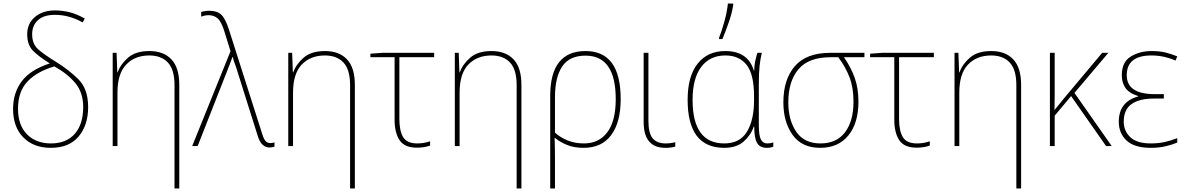

<svg xmlns="http://www.w3.org/2000/svg" viewBox="-20 -827 6721 1087"><path d="M291 -768Q222 -768 178 -731Q134 -694 134 -633Q134 -573 166.5 -540Q199 -507 262 -468Q151 -432 102.5 -366Q54 -300 54 -211Q54 -108 112 -49Q170 10 268 10Q371 10 425 -54Q479 -118 479 -221Q479 -323 424.5 -377.5Q370 -432 295 -478Q230 -518 196 -548Q162 -578 162 -633Q162 -683 195 -713Q228 -743 291 -743Q372 -743 448 -700L460 -722Q414 -748 373 -758Q332 -768 291 -768ZM288 -451Q362 -410 406.5 -356.5Q451 -303 451 -221Q451 -124 403.5 -69.5Q356 -15 268 -15Q184 -15 133 -66.5Q82 -118 82 -211Q82 -310 136.5 -366.5Q191 -423 288 -451Z M826 -538Q748 -538 705 -500.5Q662 -463 646 -417H644L640 -528H618V0H645V-302Q645 -410 694.5 -461.5Q744 -513 825 -513Q893 -513 930.5 -473Q968 -433 968 -345V240H995V-346Q995 -444 950.5 -491Q906 -538 826 -538Z M1068 0H1099L1269 -433Q1276 -450 1282.5 -468Q1289 -486 1296 -504H1298Q1302 -485 1309 -467.5Q1316 -450 1323 -426L1440 -55Q1460 8 1506 8Q1522 8 1534 3V-21Q1522 -17 1510 -17Q1496 -17 1485.5 -26.5Q1475 -36 1466 -64L1276 -660Q1256 -722 1232.5 -744Q1209 -766 1166 -766Q1140 -766 1119 -759V-733Q1127 -736 1137.5 -738.5Q1148 -741 1161 -741Q1192 -741 1213 -722Q1234 -703 1251 -647L1285 -537Z M1820 -538Q1742 -538 1699 -500.5Q1656 -463 1640 -417H1638L1634 -528H1612V0H1639V-302Q1639 -410 1688.5 -461.5Q1738 -513 1819 -513Q1887 -513 1924.5 -473Q1962 -433 1962 -345V240H1989V-346Q1989 -444 1944.5 -491Q1900 -538 1820 -538Z M2438 -528H2146L2077 -523V-503H2214V-149Q2214 -76 2242 -33.5Q2270 9 2340 9Q2384 9 2415 -3V-27Q2379 -15 2343 -15Q2284 -15 2262.5 -50.5Q2241 -86 2241 -154V-503H2438Z M2763 -538Q2685 -538 2642 -500.5Q2599 -463 2583 -417H2581L2577 -528H2555V0H2582V-302Q2582 -410 2631.5 -461.5Q2681 -513 2762 -513Q2830 -513 2867.5 -473Q2905 -433 2905 -345V240H2932V-346Q2932 -444 2887.5 -491Q2843 -538 2763 -538Z M3295 -512Q3466 -512 3466 -266Q3466 -142 3418.5 -78.5Q3371 -15 3286 -15Q3236 -15 3194.5 -31.5Q3153 -48 3122 -76V-276Q3122 -390 3163 -451Q3204 -512 3295 -512ZM3494 -266Q3494 -538 3295 -538Q3095 -538 3095 -284V240H3122V63Q3122 34 3121.5 10.5Q3121 -13 3120 -46H3122Q3150 -23 3190 -6.5Q3230 10 3284 10Q3387 10 3440.5 -62.5Q3494 -135 3494 -266Z M3651 -528H3624V-136Q3624 10 3747 10Q3780 10 3803 3V-22Q3777 -15 3749 -15Q3699 -15 3675 -44Q3651 -73 3651 -143Z M4080 10Q4150 10 4190.5 -26Q4231 -62 4248 -111H4250Q4250 -46 4266 -18Q4282 10 4322 10Q4344 10 4358 3V-21Q4343 -15 4324 -15Q4300 -15 4288 -37Q4276 -59 4276 -119V-348Q4276 -416 4280.5 -455.5Q4285 -495 4293 -528H4268Q4261 -506 4255.5 -480Q4250 -454 4250 -427H4248Q4215 -538 4086 -538Q3986 -538 3929.5 -466.5Q3873 -395 3873 -262Q3873 10 4080 10ZM4080 -15Q3901 -15 3901 -262Q3901 -382 3949.5 -447.5Q3998 -513 4087 -513Q4165 -513 4207 -459.5Q4249 -406 4249 -281V-258Q4249 -148 4209 -81.5Q4169 -15 4080 -15ZM4051 -606H4070Q4086 -644 4105 -698Q4124 -752 4131 -798V-807H4101Q4096 -759 4081 -705Q4066 -651 4051 -613Z M4840 -252Q4840 -328 4818.5 -387.5Q4797 -447 4758 -503H4874V-528H4682Q4545 -528 4480 -452.5Q4415 -377 4415 -248Q4415 -136 4467.5 -63Q4520 10 4623 10Q4726 10 4783 -60Q4840 -130 4840 -252ZM4443 -248Q4443 -367 4500.5 -435Q4558 -503 4682 -503H4726Q4767 -448 4789.5 -389.5Q4812 -331 4812 -252Q4812 -141 4764 -78Q4716 -15 4625 -15Q4533 -15 4488 -81Q4443 -147 4443 -248Z M5267 -528H4975L4906 -523V-503H5043V-149Q5043 -76 5071 -33.5Q5099 9 5169 9Q5213 9 5244 -3V-27Q5208 -15 5172 -15Q5113 -15 5091.5 -50.5Q5070 -86 5070 -154V-503H5267Z M5592 -538Q5514 -538 5471 -500.5Q5428 -463 5412 -417H5410L5406 -528H5384V0H5411V-302Q5411 -410 5460.5 -461.5Q5510 -513 5591 -513Q5659 -513 5696.5 -473Q5734 -433 5734 -345V240H5761V-346Q5761 -444 5716.5 -491Q5672 -538 5592 -538Z M5951 -172 6044 -283 6242 0H6274L6063 -301L6255 -528H6220L6002 -268Q5987 -250 5976.5 -236.5Q5966 -223 5950 -204Q5951 -251 5951 -294Q5951 -337 5951 -385V-528H5924V0H5951Z M6569 -294H6518Q6359 -294 6359 -401Q6359 -513 6499 -513Q6537 -513 6572 -505Q6607 -497 6635 -484L6645 -508Q6610 -522 6577.5 -530Q6545 -538 6499 -538Q6433 -538 6382 -507Q6331 -476 6331 -401Q6331 -360 6351 -330Q6371 -300 6424 -283V-281Q6314 -251 6314 -138Q6314 -72 6358.5 -31Q6403 10 6495 10Q6543 10 6581.5 0.5Q6620 -9 6645 -20V-45Q6610 -31 6574 -23Q6538 -15 6495 -15Q6416 -15 6379 -50.5Q6342 -86 6342 -138Q6342 -207 6386.5 -238Q6431 -269 6512 -269H6569Z"/></svg>

Font: Noto Sans Display Thin
Style: Regular
Weight: 250
Designer: Monotype Design Team
Foundry: Monotype Imaging Inc.
Version: Version 1.900